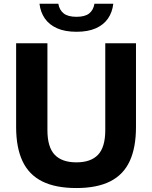

<svg xmlns="http://www.w3.org/2000/svg" viewBox="-20 -964 788 994"><path d="M375.5 9.5Q267.5 9.5 198.5 -25Q129.5 -59.5 96.5 -129.8Q63.5 -200 63.5 -306.5V-740H225.5V-290.5Q225.5 -202.5 263 -163Q300.5 -123.5 375.5 -123.5Q450.5 -123.5 487.8 -163Q525 -202.5 525 -290.5V-740H684V-306.5Q684 -200 651.5 -129.8Q619 -59.5 550.5 -25Q482 9.5 375.5 9.5ZM376 -799.5Q316.5 -799.5 275.8 -817.5Q235 -835.5 212.2 -868.2Q189.5 -901 184.5 -944.5H282Q287.5 -912 309.8 -894.5Q332 -877 376 -877Q420 -877 441.8 -894.5Q463.5 -912 469 -944.5H566.5Q561.5 -900.5 539 -868Q516.5 -835.5 476 -817.5Q435.5 -799.5 376 -799.5Z"/></svg>

Font: Encode Sans SC Condensed Thin
Style: Bold
Weight: 700
Version: Version 3.002